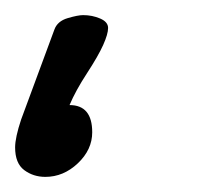

<svg xmlns="http://www.w3.org/2000/svg" viewBox="-57 49 277 254"><path d="M3 283Q-13 283 -25 274Q-37 265 -37 244Q-37 231 -29 207L15 88Q19 77 32.5 73Q46 69 53 69Q65 69 75.5 73.5Q86 78 86 86Q86 94 79.5 108.5Q73 123 58 146Q43 169 35 188Q65 188 65 224Q65 247 46 265Q27 283 3 283Z"/></svg>

Font: Junicode SmExp
Style: Bold Italic
Weight: 700
Width: 6
Italic angle: -11°
Designer: Peter S. Baker
Version: Version 2.205; ttfautohint (v1.8.4)